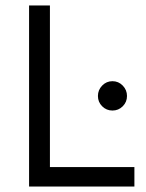

<svg xmlns="http://www.w3.org/2000/svg" viewBox="-20 -680 534 700"><path d="M162 -71H470V0H86V-660H162ZM390 -277Q368 -277 352.5 -292.5Q337 -308 337 -330Q337 -352 352.5 -368Q368 -384 390 -384Q412 -384 427.5 -368Q443 -352 443 -330Q443 -308 427.5 -292.5Q412 -277 390 -277Z"/></svg>

Font: Nata Sans
Style: Regular
Weight: 400
Designer: Daniel Uzquiano Cruz
Version: Version 1.001